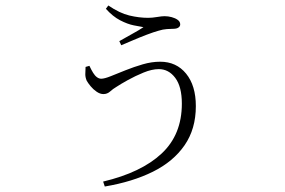

<svg xmlns="http://www.w3.org/2000/svg" viewBox="-20 -603 1040 700"><path d="M306 -363Q313 -348 319.5 -337.5Q326 -327 333.5 -321.5Q341 -316 349 -316Q361 -316 384.5 -325.5Q408 -335 438 -347Q468 -359 500.5 -368.5Q533 -378 564 -378Q623 -378 658.5 -334.5Q694 -291 694 -216Q694 -133 653 -73.5Q612 -14 537.5 23Q463 60 362 77L356 59Q495 26 569 -43Q643 -112 643 -225Q643 -287 619 -319Q595 -351 559 -351Q534 -351 503.5 -338.5Q473 -326 446 -311Q419 -296 404 -286Q392 -279 381.5 -269.5Q371 -260 357 -260Q345 -260 332.5 -268.5Q320 -277 310.5 -288.5Q301 -300 296 -309Q291 -321 291 -332Q291 -343 292 -359ZM366 -571 375 -583Q416 -555 451.5 -546.5Q487 -538 520 -538Q535 -538 552.5 -541Q570 -544 580 -544Q593 -544 606 -540.5Q619 -537 628 -530.5Q637 -524 637 -514Q637 -507 630.5 -502.5Q624 -498 612 -498Q603 -498 588.5 -497Q574 -496 558 -491Q540 -486 515 -476.5Q490 -467 465.5 -456.5Q441 -446 422 -438L415 -453Q439 -467 463 -480Q487 -493 503 -504Q491 -506 468 -510.5Q445 -515 418 -529Q391 -543 366 -571Z"/></svg>

Font: Noto Serif KR
Style: Regular
Weight: 200
Designer: Ryoko NISHIZUKA 西塚涼子 (kana & ideographs); Frank Grießhammer (Latin, Greek & Cyrillic); Wenlong ZHANG 张文龙 (bopomofo); San
Foundry: Adobe
Version: Version 2.001;hotconv 1.1.0;makeotfexe 2.6.0